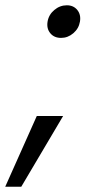

<svg xmlns="http://www.w3.org/2000/svg" viewBox="-73 -567 357 730"><path d="M159.2 -422.9Q132.8 -422.9 118.2 -440.7Q103.5 -458.5 107.9 -484.9Q112.3 -511.2 133.5 -529.1Q154.8 -546.9 181.2 -546.9Q206.5 -546.9 220.9 -529.1Q235.4 -511.2 231 -484.9Q226.6 -458.5 205.8 -440.7Q185.1 -422.9 159.2 -422.9ZM-53.2 143.1 66.9 -126H167L7.8 143.1Z"/></svg>

Font: Poppins
Style: Italic
Weight: 400
Italic angle: -10°
Designer: Ninad Kale (Devanagari), Jonny Pinhorn (Latin)
Foundry: Indian Type Foundry
Version: Version 3.200;PS 1.000;hotconv 16.6.54;makeotf.lib2.5.65590